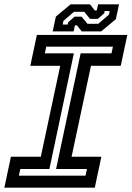

<svg xmlns="http://www.w3.org/2000/svg" viewBox="-37 -860 604 880"><path d="M-17 0 13 -141.5H150L239 -558.5H102L132 -700H546.5L516.5 -558.5H380L291 -141.5H427.5L397.5 0ZM49.5 -55H355L361.5 -85.5H220L332.5 -615.5H474L480.5 -646H175L168.5 -615.5H301.5L189.5 -85.5H56ZM204.5 -716 219 -784 286.5 -840H375.5L397.5 -812H406.5L412.5 -840H508.5L494 -772L426.5 -716H337.5L315.5 -744H306.5L300.5 -716ZM250.5 -747.5H273.5L275 -757.5L304.5 -783.5H337L364 -751H413.5L462.5 -793L465.5 -809.5H442.5L441 -799.5L411.5 -773.5H375.5L349 -806H302L253.5 -764Z"/></svg>

Font: Tourney SemiBold
Style: Italic
Weight: 600
Italic angle: -12°
Version: Version 1.015